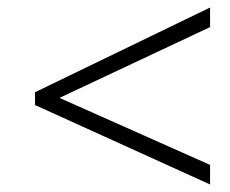

<svg xmlns="http://www.w3.org/2000/svg" viewBox="-20 -617 611 510"><path d="M538 -127 73 -338V-372L538 -597V-545L138 -357L538 -179Z"/></svg>

Font: Noto Sans Light
Style: Italic
Weight: 300
Italic angle: -12°
Designer: Monotype Design Team
Foundry: Monotype Imaging Inc.
Version: Version 2.013; ttfautohint (v1.8.4.7-5d5b)